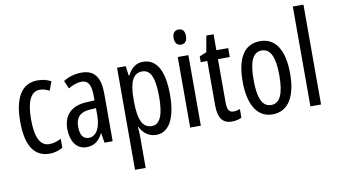

<svg xmlns="http://www.w3.org/2000/svg" viewBox="-92 -980 2534 1439"><g transform="rotate(-10 1175.0 -260.0)"><path d="M221 10C251 10 292 0 320 -18V-86C289 -70 259 -61 230 -61C161 -61 126 -129 126 -266C126 -404 161 -475 229 -475C252 -475 276 -468 301 -455L326 -522C298 -538 265 -547 223 -547C101 -547 43 -441 43 -265C43 -82 102 10 221 10Z M560 -547C509 -547 462 -534 420 -508L446 -447C484 -469 517 -480 547 -480C598 -480 619 -442 619 -360V-325L558 -322C445 -317 381 -256 381 -150C381 -65 418 10 501 10C557 10 596 -18 624 -74H626L638 0H700V-362C700 -480 661 -547 560 -547ZM572 -263 620 -266V-212C620 -114 585 -56 529 -56C488 -56 464 -86 464 -152C464 -222 499 -259 572 -263Z M1026 -547C978 -547 938 -522 909 -464H904L894 -537H828V240H909V0C909 -20 907 -44 905 -72H909C934 -20 979 10 1031 10C1129 10 1184 -92 1184 -269C1184 -454 1129 -547 1026 -547ZM1008 -477C1075 -477 1101 -407 1101 -268C1101 -127 1071 -61 1009 -61C941 -61 909 -124 909 -265V-285C909 -417 941 -477 1008 -477Z M1332 -739C1301 -739 1284 -719 1284 -681C1284 -645 1302 -624 1332 -624C1362 -624 1378 -645 1378 -681C1378 -718 1363 -739 1332 -739ZM1371 -537H1290V0H1371Z M1633 -62C1594 -62 1584 -89 1584 -143V-469H1674V-537H1584V-658H1529L1507 -535L1453 -513V-469H1503V-133C1503 -37 1535 10 1606 10C1636 10 1660 4 1681 -6V-72C1665 -66 1649 -62 1633 -62Z M2098 -269C2098 -452 2032 -547 1918 -547C1794 -547 1737 -446 1737 -269C1737 -101 1797 10 1916 10C2041 10 2098 -102 2098 -269ZM1820 -269C1820 -407 1849 -476 1918 -476C1985 -476 2016 -407 2016 -269C2016 -130 1985 -61 1918 -61C1850 -61 1820 -132 1820 -269Z M2286 0V-760H2205V0Z"/></g></svg>

Font: Noto Sans Sinhala ExtraCondensed
Style: Regular
Weight: 400
Width: 2
Designer: Jelle Bosma - Monotype Design Team
Foundry: Monotype Imaging Inc.
Version: Version 2.006